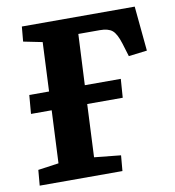

<svg xmlns="http://www.w3.org/2000/svg" viewBox="-79 -771 766 841"><g transform="rotate(-10 303.5 -350.0)"><path d="M455 -316H297L286 -81L404 -69L398 0H30L36 -69L128 -82L139 -316H47L54 -399H142L152 -617L68 -634L74 -700H576L595 -501L513 -491L495 -550Q481 -595 463 -610Q445 -625 408 -625H312L301 -399H461Z"/></g></svg>

Font: Literata 12pt
Style: Bold Italic
Weight: 700
Italic angle: -2°
Designer: Latin by Veronika Burian and Jose Scaglione. Greek by Irene Vlachou. Cyrillic by Vera Evstafieva
Foundry: TypeTogether
Version: Version 3.002